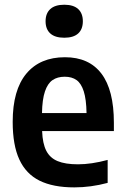

<svg xmlns="http://www.w3.org/2000/svg" viewBox="-20 -802 542 832"><path d="M473.5 -234H162.5Q164.5 -180 180.5 -148.8Q196.5 -117.5 229.8 -103.8Q263 -90 318 -90Q376 -90 446.5 -109V-9.5Q373.5 10 302 10Q210 10 151.2 -19.2Q92.5 -48.5 63.8 -110.8Q35 -173 35 -274Q35 -412 94.2 -483Q153.5 -554 261.5 -554Q365.5 -554 419.5 -483Q473.5 -412 473.5 -270ZM162 -312H355Q354 -371.5 343 -406Q332 -440.5 311.8 -455Q291.5 -469.5 260.5 -469.5Q229 -469.5 207.8 -455Q186.5 -440.5 174.8 -405.8Q163 -371 162 -312ZM177.5 -710Q177.5 -744 198 -762.8Q218.5 -781.5 258.5 -781.5Q298.5 -781.5 318.8 -762.8Q339 -744 339 -710Q339 -675.5 318.8 -657Q298.5 -638.5 258.5 -638.5Q218.5 -638.5 198 -657Q177.5 -675.5 177.5 -710Z"/></svg>

Font: Encode Sans Semi Condensed SmBd
Style: Regular
Weight: 600
Width: 4
Designer: Multiple Designers
Foundry: Impallari Type
Version: Version 2.000